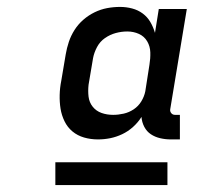

<svg xmlns="http://www.w3.org/2000/svg" viewBox="-20 -720 640 555"><path d="M263 -317Q242 -317 223 -322.5Q204 -328 189.5 -340Q175 -352 166.5 -369.5Q158 -387 155 -406Q152 -425 152.5 -445.5Q153 -466 157 -486L170 -563Q173 -581 179 -599Q185 -617 195.5 -633.5Q206 -650 221 -663Q236 -676 253.5 -684.5Q271 -693 289.5 -696.5Q308 -700 327 -700Q345 -700 362 -695.5Q379 -691 392.5 -681Q406 -671 414.5 -656.5Q423 -642 428 -625L439 -694H520L472 -404Q471 -398 475 -393Q479 -388 486 -388H500V-317H474Q458 -317 443 -320.5Q428 -324 416 -332Q404 -340 397 -353.5Q390 -367 389 -382Q379 -366 364.5 -353Q350 -340 333 -332Q316 -324 298.5 -320.5Q281 -317 263 -317ZM307 -388Q322 -388 337.5 -391.5Q353 -395 366.5 -404Q380 -413 388.5 -427Q397 -441 400 -456L412 -533Q415 -551 414.5 -568.5Q414 -586 405.5 -600.5Q397 -615 381.5 -622Q366 -629 348 -629Q331 -629 314.5 -624.5Q298 -620 283.5 -610Q269 -600 260.5 -584Q252 -568 249 -552L236 -475Q234 -457 236 -440.5Q238 -424 248 -411.5Q258 -399 273.5 -393.5Q289 -388 307 -388ZM140 -185V-251H464V-185Z"/></svg>

Font: Iosevka Slab Medium Extended
Style: Italic
Weight: 500
Width: 7
Italic angle: -9°
Monospace: yes
Designer: Belleve Invis
Foundry: Belleve Invis
Version: Version 11.1.0; ttfautohint (v1.8.3)